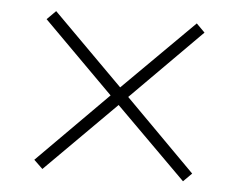

<svg xmlns="http://www.w3.org/2000/svg" viewBox="-39 -614 649 521"><g transform="rotate(5 285.0 -353.0)"><path d="M477 -568 500 -545 309 -353 500 -161 477 -138 285 -329 94 -138 70 -161 261 -353 70 -544 94 -568 285 -377Z"/></g></svg>

Font: Noto Sans ExtraLight
Style: Regular
Weight: 200
Designer: Monotype Design Team
Foundry: Monotype Imaging Inc.
Version: Version 2.007